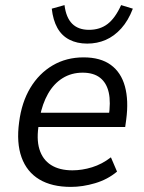

<svg xmlns="http://www.w3.org/2000/svg" viewBox="-20 -724 565 753"><path d="M258 9Q183 9 134 -20.5Q85 -50 64.5 -107Q44 -164 55 -245Q65 -323 99 -379.5Q133 -436 186.5 -467.5Q240 -499 308 -499Q374 -499 414.5 -469.5Q455 -440 470 -385Q485 -330 475 -255L471 -226H114L123 -282H425L406 -265Q415 -323 406.5 -361Q398 -399 372.5 -419Q347 -439 304 -439Q260 -439 225.5 -417.5Q191 -396 168.5 -356.5Q146 -317 136 -264L133 -241Q122 -180 134.5 -139Q147 -98 180 -77Q213 -56 264 -56Q302 -56 341 -68Q380 -80 415 -107L439 -51Q402 -20 353 -5.5Q304 9 258 9ZM322 -553Q282 -553 252 -568.5Q222 -584 205 -614.5Q188 -645 183 -690L233 -704Q239 -655 263 -631Q287 -607 329 -607Q372 -607 402 -630Q432 -653 455 -704L501 -690Q483 -643 455.5 -612.5Q428 -582 394.5 -567.5Q361 -553 322 -553Z"/></svg>

Font: Nunito Sans 10pt SemiCondensed
Style: Italic
Weight: 400
Width: 4
Italic angle: -9°
Designer: Vernon Adams
Foundry: Vernon Adams
Version: Version 3.101;gftools[0.9.27]